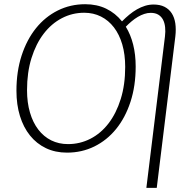

<svg xmlns="http://www.w3.org/2000/svg" viewBox="-20 -736 936 934"><path d="M742.5 178H692L782.5 -559Q785.5 -583 783.2 -604Q781 -625 772.8 -640.5Q764.5 -656 749.8 -664.8Q735 -673.5 713 -673.5Q697.5 -673.5 681.8 -668.2Q666 -663 650.8 -654Q635.5 -645 620.5 -632.5Q605.5 -620 592 -606Q615.5 -568 627.8 -519Q640 -470 640 -412.5Q640 -318 614.8 -240.8Q589.5 -163.5 544.8 -108.5Q500 -53.5 439 -23.5Q378 6.5 306 6.5Q249 6.5 203.5 -15.2Q158 -37 126 -76.8Q94 -116.5 77 -171.8Q60 -227 60 -294.5Q60 -388.5 85.2 -466Q110.5 -543.5 155.2 -599Q200 -654.5 261.2 -685Q322.5 -715.5 394.5 -715.5Q451.5 -715.5 496.5 -693.8Q541.5 -672 573.5 -632Q590.5 -649.5 608.8 -664.5Q627 -679.5 646.2 -690.5Q665.5 -701.5 685.8 -707.8Q706 -714 727 -714Q758.5 -714 780.5 -702.8Q802.5 -691.5 815.5 -671.2Q828.5 -651 832.8 -622.5Q837 -594 833 -559ZM311 -35Q369 -35 419.8 -61Q470.5 -87 508 -135.8Q545.5 -184.5 567.2 -254Q589 -323.5 589 -410.5Q589 -471 574.8 -519.8Q560.5 -568.5 534.2 -602.8Q508 -637 471.2 -655.5Q434.5 -674 389.5 -674Q331.5 -674 280.8 -647.5Q230 -621 192.5 -572Q155 -523 133.2 -453.5Q111.5 -384 111.5 -297.5Q111.5 -237 125.8 -188.5Q140 -140 166.2 -105.8Q192.5 -71.5 229.2 -53.2Q266 -35 311 -35Z"/></svg>

Font: Lato Light
Style: Italic
Weight: 300
Italic angle: -7°
Designer: Lukasz Dziedzic
Foundry: tyPoland Lukasz Dziedzic
Version: Version 2.007; 2014-02-27